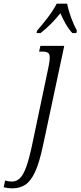

<svg xmlns="http://www.w3.org/2000/svg" viewBox="-147 -786 439 1046"><path d="M-78 240Q-93 240 -106 238Q-119 236 -127 234L-119 197Q-112 200 -101.5 201.5Q-91 203 -81 203Q-57 203 -38.5 185Q-20 167 -4.5 124.5Q11 82 27 8L117 -420Q121 -438 122.5 -451Q124 -464 124 -472Q124 -492 114.5 -498.5Q105 -505 80 -505H66L73 -536H203L87 8Q67 102 43.5 152Q20 202 -10 221Q-40 240 -78 240ZM55 -619Q84 -652 114 -691.5Q144 -731 162 -766H219Q225 -732 240 -691Q255 -650 272 -619L269 -606H247Q228 -626 210.5 -656.5Q193 -687 182 -714Q159 -685 131.5 -657Q104 -629 74 -606H52Z"/></svg>

Font: Noto Serif ExtraCondensed Light
Style: Italic
Weight: 300
Width: 2
Italic angle: -12°
Designer: Monotype Design Team
Foundry: Monotype Imaging Inc.
Version: Version 2.014; ttfautohint (v1.8.4.7-5d5b)